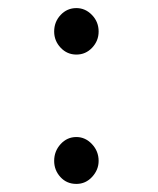

<svg xmlns="http://www.w3.org/2000/svg" viewBox="-20 -443 390 475"><path d="M169 -308Q146 -308 130 -325Q114 -342 114 -365Q114 -389 130 -406Q146 -423 169 -423Q191 -423 207.5 -406Q224 -389 224 -365Q224 -342 208 -325Q192 -308 169 -308ZM169 12Q145 12 129.5 -5Q114 -22 114 -45Q114 -69 130 -86.5Q146 -104 169 -104Q191 -104 207.5 -86.5Q224 -69 224 -45Q224 -23 208 -5.5Q192 12 169 12Z"/></svg>

Font: Inconsolata ExtraCondensed SemiBold
Style: Regular
Weight: 600
Width: 2
Monospace: yes
Designer: Raph Levien, Cyreal, Brenton Simpson
Foundry: Raph Levien, Cyreal, Google
Version: Version 3.001; ttfautohint (v1.8.2.53-6de2)